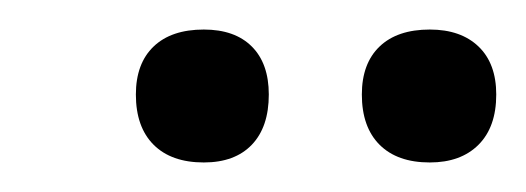

<svg xmlns="http://www.w3.org/2000/svg" viewBox="-20 -583 356 130"><path d="M225 -519Q225 -540 237 -551.5Q249 -563 271 -563Q292 -563 304 -551.5Q316 -540 316 -519Q316 -497 304 -485Q292 -473 271 -473Q249 -473 237 -485Q225 -497 225 -519ZM72 -519Q72 -540 84 -551.5Q96 -563 118 -563Q139 -563 150.5 -551.5Q162 -540 162 -519Q162 -497 150.5 -485Q139 -473 118 -473Q96 -473 84 -485Q72 -497 72 -519Z"/></svg>

Font: Cormorant Infant Medium
Style: Italic
Weight: 500
Italic angle: -10°
Designer: Christian Thalmann (Catharsis Fonts)
Foundry: Catharsis Fonts
Version: Version 4.000